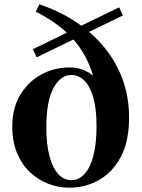

<svg xmlns="http://www.w3.org/2000/svg" viewBox="-20 -854 661 891"><path d="M302 17Q252 17 204.5 -1Q157 -19 119 -55Q81 -91 59 -144Q37 -197 37 -267Q37 -353 74.5 -414.5Q112 -476 172 -508.5Q232 -541 302 -541Q360 -541 402.5 -510Q445 -479 467 -419L431 -407Q420 -498 386.5 -570Q353 -642 294 -698.5Q235 -755 146 -800L163 -834Q290 -791 383.5 -714.5Q477 -638 528 -535Q579 -432 579 -309Q579 -197 540.5 -125.5Q502 -54 439 -18.5Q376 17 302 17ZM311 -18Q346 -18 372.5 -47Q399 -76 413.5 -132Q428 -188 428 -268Q428 -349 413 -401.5Q398 -454 371.5 -480Q345 -506 311 -506Q261 -506 228 -445Q195 -384 195 -262Q195 -185 209.5 -130Q224 -75 250 -46.5Q276 -18 311 -18ZM150 -588 133 -626 533 -820 550 -782Z"/></svg>

Font: Noto Serif TC ExtraBold
Style: Regular
Weight: 800
Designer: Ryoko NISHIZUKA 西塚涼子 (kana & ideographs); Frank Grießhammer (Latin, Greek & Cyrillic); Wenlong ZHANG 张文龙 (bopomofo); San
Foundry: Adobe
Version: Version 2.002-H1;hotconv 1.1.0;makeotfexe 2.6.0